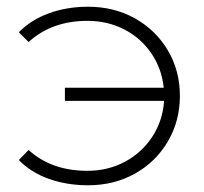

<svg xmlns="http://www.w3.org/2000/svg" viewBox="-20 -546 608 571"><path d="M242 -526Q319 -526 381 -491.5Q443 -457 479 -396.5Q515 -336 515 -261Q515 -186 479 -125Q443 -64 381 -29.5Q319 5 242 5Q179 5 125.5 -14Q72 -33 36 -70L65 -100Q133 -38 240 -38Q301 -38 351.5 -65Q402 -92 433 -139.5Q464 -187 468 -246H173V-285H467Q461 -342 430 -387.5Q399 -433 349.5 -458.5Q300 -484 240 -484Q134 -484 65 -421L36 -450Q72 -487 125.5 -506.5Q179 -526 242 -526Z"/></svg>

Font: Hilab Light
Style: Regular
Weight: 300
Designer: Cristianderson Lima
Foundry: Cristianderson
Version: Version 1.0